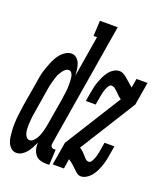

<svg xmlns="http://www.w3.org/2000/svg" viewBox="-159 -831 814 934"><g transform="rotate(20 247.5 -363.5)"><path d="M34 8Q17 8 5.5 -3Q-6 -14 -11.5 -28Q-17 -42 -19 -58Q-21 -74 -22 -90Q-23 -106 -22.5 -122.5Q-22 -139 -20.5 -155.5Q-19 -172 -16.5 -188Q-14 -204 -12 -221L10 -351Q12 -365 14.5 -379Q17 -393 21 -406.5Q25 -420 30 -434Q35 -448 40.5 -461Q46 -474 53.5 -487Q61 -500 71.5 -511.5Q82 -523 95.5 -530.5Q109 -538 123 -538Q139 -538 150 -527.5Q161 -517 166 -503.5Q171 -490 173 -475Q175 -460 176 -444L211 -655H193L197 -735H289L184 -100Q183 -95 183 -90Q183 -85 184.5 -81Q186 -77 190 -74.5Q194 -72 199 -72H209L205 8H186Q170 8 155 2.5Q140 -3 131 -15.5Q122 -28 118.5 -43.5Q115 -59 116 -75Q110 -61 102.5 -47Q95 -33 85.5 -21Q76 -9 62.5 -0.5Q49 8 34 8ZM74 -72Q84 -72 92.5 -80.5Q101 -89 107 -99Q113 -109 116.5 -119Q120 -129 123 -139.5Q126 -150 128 -160.5Q130 -171 132 -182L154 -312Q155 -322 156.5 -332Q158 -342 159.5 -352Q161 -362 161.5 -372Q162 -382 162 -392Q162 -402 161.5 -412Q161 -422 159.5 -431.5Q158 -441 152.5 -449.5Q147 -458 137 -458Q128 -458 120.5 -452Q113 -446 107.5 -438.5Q102 -431 97.5 -423Q93 -415 90 -406.5Q87 -398 84.5 -389.5Q82 -381 79.5 -372.5Q77 -364 75.5 -355Q74 -346 72 -337L51 -207Q49 -198 48 -188.5Q47 -179 46 -169.5Q45 -160 44.5 -150.5Q44 -141 44 -131.5Q44 -122 45 -112.5Q46 -103 49 -94.5Q52 -86 58 -79Q64 -72 74 -72Q74 -72 74 -72Q74 -72 74 -72ZM367 8Q358 8 350.5 3Q343 -2 337 -7.5Q331 -13 325 -19Q319 -25 313 -30.5Q307 -36 300 -41Q293 -46 286 -51L278 0H220L240 -119L423 -411Q415 -416 408 -422.5Q401 -429 395 -435V-436Q387 -443 378 -450.5Q369 -458 358 -458Q352 -458 347 -452Q342 -446 339 -439.5Q336 -433 333.5 -426.5Q331 -420 329.5 -413.5Q328 -407 326.5 -400Q325 -393 324 -387L317 -345H266L273 -387Q276 -402 279 -417.5Q282 -433 287.5 -448Q293 -463 300 -478Q307 -493 317 -506.5Q327 -520 341.5 -529Q356 -538 372 -538Q380 -538 387.5 -534.5Q395 -531 402 -526Q409 -521 415 -515.5Q421 -510 427.5 -504.5Q434 -499 440 -493.5Q446 -488 453 -483L461 -530H518L498 -411L317 -122Q326 -117 333.5 -110Q341 -103 347.5 -95.5Q354 -88 361.5 -80Q369 -72 380 -72Q387 -72 391.5 -78Q396 -84 399 -90.5Q402 -97 404.5 -103.5Q407 -110 408.5 -116.5Q410 -123 411.5 -130Q413 -137 414 -143L421 -185H472L465 -143Q463 -128 459.5 -112.5Q456 -97 451 -82Q446 -67 439 -52Q432 -37 421.5 -23.5Q411 -10 396.5 -1Q382 8 367 8Z"/></g></svg>

Font: Iosevka Slab Medium
Style: Italic
Weight: 500
Italic angle: -9°
Monospace: yes
Designer: Belleve Invis
Foundry: Belleve Invis
Version: Version 11.1.0; ttfautohint (v1.8.3)